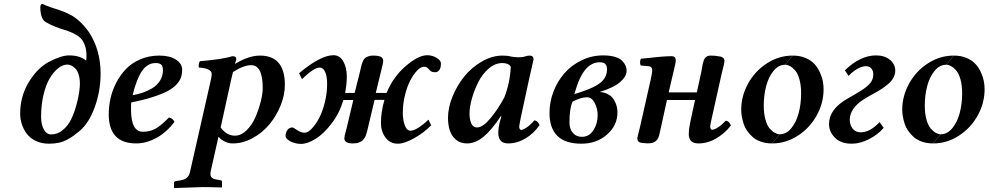

<svg xmlns="http://www.w3.org/2000/svg" viewBox="-20 -723 5051 981"><path d="M388.2 -294.9Q388.2 -322.3 381.6 -342.8Q375 -363.3 364.5 -373.5Q354 -383.8 344 -388.4Q334 -393.1 324.2 -393.1Q301.3 -393.1 277.8 -374.8Q254.4 -356.4 234.6 -323.7Q214.8 -291 202.4 -239Q189.9 -187 189.9 -126Q189.9 -87.4 203.9 -61.8Q217.8 -36.1 241.2 -36.1Q274.4 -36.1 301.3 -58.8Q328.1 -81.5 343.8 -114Q359.4 -146.5 369.9 -184.6Q380.4 -222.7 384.3 -250.5Q388.2 -278.3 388.2 -294.9ZM333 -439.9Q389.2 -439.9 419.9 -413.1Q421.9 -421.9 421.9 -438Q421.9 -470.7 412.6 -494.1Q403.3 -517.6 389.2 -530.5Q375 -543.5 353.3 -553.7Q331.5 -564 311 -569.8Q290.5 -575.7 263.9 -585.9Q237.3 -596.2 217.8 -607.9Q186 -622.1 186 -687Q186 -693.8 189 -698.5Q191.9 -703.1 195.8 -703.1H196.8Q214.4 -693.8 240.5 -685.5Q266.6 -677.2 288.3 -669.7Q310.1 -662.1 335 -649.9Q359.9 -637.7 385.3 -615Q410.6 -592.3 434.1 -559.1Q492.7 -470.7 494.1 -351.1Q494.1 -258.3 464.4 -176.3Q434.6 -94.2 387.2 -54.2Q367.7 -38.1 355.5 -29.3Q343.3 -20.5 323.2 -9.5Q303.2 1.5 280.5 6.3Q257.8 11.2 230 11.2Q192.9 11.2 163.6 -2.7Q134.3 -16.6 117.2 -39.3Q100.1 -62 91.6 -88.4Q83 -114.7 83 -142.1Q83 -229.5 125.7 -301Q168.5 -372.6 226.1 -404.8Q291 -439.9 333 -439.9Z M812.5 -363.8Q812.5 -384.8 803.7 -392.8Q794.9 -400.9 776.4 -400.9Q762.7 -400.9 751.5 -397.5Q740.2 -394 726.8 -383.5Q713.4 -373 702.1 -355.5Q690.9 -337.9 679.2 -307.9Q667.5 -277.8 657.7 -236.8Q683.1 -240.7 707.8 -249Q732.4 -257.3 757.1 -271.7Q781.7 -286.1 797.1 -310.1Q812.5 -334 812.5 -363.8ZM650.4 -199.2Q649.4 -191.4 649.4 -165Q649.4 -49.8 709.5 -49.8Q745.6 -49.8 772.9 -64.5Q800.3 -79.1 842.8 -122.1Q851.6 -122.1 859.6 -115.5Q867.7 -108.9 871.6 -100.1Q829.1 -44.9 777.8 -17.6Q726.6 9.8 675.8 9.8Q535.6 9.8 535.6 -139.2Q535.6 -179.7 544.7 -220.5Q553.7 -261.2 574.2 -300.8Q594.7 -340.3 624 -370.8Q653.3 -401.4 697.5 -420.2Q741.7 -439 794.4 -439Q847.2 -439 878.9 -418.5Q910.6 -397.9 910.6 -367.2Q910.6 -344.7 904.5 -326.9Q898.4 -309.1 881.3 -290.8Q864.3 -272.5 835.7 -257.3Q807.1 -242.2 760.7 -227.3Q714.4 -212.4 650.4 -199.2Z M1170.4 -355Q1169.4 -350.1 1166.5 -338.6Q1163.6 -327.1 1162.1 -320.8L1107.4 -71.8Q1138.2 -29.8 1180.2 -29.8Q1211.9 -29.8 1240.2 -57.6Q1268.6 -85.4 1285.6 -125.5Q1302.7 -165.5 1312.5 -205.3Q1322.3 -245.1 1322.3 -272.9Q1322.3 -390.1 1263.2 -390.1Q1224.6 -390.1 1170.4 -355ZM1096.2 -23.9 1056.2 153.8Q1055.2 158.7 1055.2 166Q1055.2 177.2 1061.8 183.8Q1068.4 190.4 1074 191.9Q1079.6 193.4 1089.4 194.8L1108.4 198.2Q1114.3 199.7 1114.3 206.1V232.9L1112.3 234.9Q1054.2 232.9 1016.1 232.9Q996.1 232.9 986.3 233.9L871.1 237.8L869.1 235.8V210Q869.1 204.1 879.4 202.1L898.4 199.2Q922.4 195.8 934.6 185.3Q946.8 174.8 951.2 153.8L1054.2 -300.8Q1061.5 -329.1 1061.5 -345.2Q1061.5 -373.5 996.1 -377.9Q994.1 -385.7 995.8 -395.3Q997.6 -404.8 1001.5 -410.2Q1115.7 -419.9 1168.5 -436Q1187.5 -436 1187.5 -419.9Q1186.5 -415 1183.8 -407.2Q1181.2 -399.4 1180.2 -396Q1250 -439 1308.1 -439Q1435.5 -439 1435.5 -289.1Q1435.5 -238.3 1414.1 -184.8Q1392.6 -131.3 1357.2 -88.4Q1321.8 -45.4 1271.7 -17.8Q1221.7 9.8 1169.4 9.8Q1128.4 9.8 1096.2 -23.9Z M1819.3 -356.9Q1820.3 -360.8 1823.7 -376Q1827.1 -391.1 1828.6 -396.2Q1830.1 -401.4 1835.2 -412.1Q1840.3 -422.9 1845.9 -427Q1851.6 -431.2 1861.8 -435.1Q1872.1 -439 1885.3 -439Q1914.6 -439 1926.3 -432.4Q1938 -425.8 1938 -412.1Q1938 -406.7 1935.8 -396.2Q1933.6 -385.7 1929.9 -371.6Q1926.3 -357.4 1925.3 -352.1L1899.9 -248H1955.1Q1988.8 -330.6 2053.2 -385.7Q2117.7 -440.9 2163.1 -440.9Q2188.5 -440.9 2210.7 -427.5Q2232.9 -414.1 2232.9 -398.9Q2232.9 -376 2224.6 -365Q2216.3 -354 2204.1 -354Q2186 -354 2178.2 -361.8Q2165.5 -376 2160.6 -378.9Q2155.8 -381.8 2145 -381.8Q2129.9 -381.8 2111.1 -362.3Q2092.3 -342.8 2076.2 -311.8Q2060.1 -280.8 2049.1 -236.6Q2038.1 -192.4 2038.1 -147.9Q2038.1 -109.9 2048.3 -82.5Q2058.6 -55.2 2078.1 -55.2Q2095.2 -55.2 2122.1 -73.2Q2148.9 -91.3 2168.9 -111.8L2183.1 -83Q2145 -43.9 2095.2 -16.4Q2045.4 11.2 2013.2 11.2Q1972.7 11.2 1949.5 -20.3Q1926.3 -51.8 1926.3 -95.2Q1926.3 -149.9 1944.3 -212.9H1894L1860.4 -71.8Q1859.9 -69.8 1857.2 -58.8Q1854.5 -47.9 1853.8 -45.4Q1853 -43 1850.1 -33.7Q1847.2 -24.4 1844.7 -21.5Q1842.3 -18.6 1837.9 -11.7Q1833.5 -4.9 1828.6 -2.4Q1823.7 0 1816.9 3.7Q1810.1 7.3 1801.3 8.5Q1792.5 9.8 1782.2 9.8Q1739.3 9.8 1739.3 -17.1Q1739.3 -21.5 1741.2 -30Q1743.2 -38.6 1746.8 -52.2Q1750.5 -65.9 1752 -71.8L1785.2 -211.9H1734.4Q1715.3 -146 1675 -93Q1634.8 -40 1593 -13.9Q1551.3 12.2 1518.1 12.2Q1487.8 12.2 1463.4 -1Q1439 -14.2 1439 -27.8Q1439 -44.9 1448.2 -58.3Q1457.5 -71.8 1474.1 -71.8Q1478.5 -71.8 1498 -58.3Q1517.6 -44.9 1536.1 -44.9Q1552.7 -44.9 1572.8 -65.7Q1592.8 -86.4 1610.4 -119.4Q1627.9 -152.3 1639.6 -199.7Q1651.4 -247.1 1651.4 -294.9Q1651.4 -332 1641.4 -355Q1631.3 -377.9 1613.3 -377.9Q1584.5 -377.9 1522.9 -318.8L1508.3 -349.1Q1617.7 -440.9 1684.1 -440.9Q1715.8 -440.9 1733.9 -409.4Q1752 -377.9 1752 -332Q1752 -293 1743.2 -248H1792Z M2556.2 -224.1Q2585.4 -296.4 2589.8 -381.8Q2578.6 -400.9 2546.9 -400.9Q2509.3 -400.9 2476.3 -372.1Q2443.4 -343.3 2422.9 -301.8Q2402.3 -260.3 2390.6 -217.5Q2378.9 -174.8 2378.9 -143.1Q2378.9 -113.3 2387.9 -92.5Q2397 -71.8 2417 -71.8Q2446.3 -71.8 2484.1 -116.5Q2522 -161.1 2556.2 -224.1ZM2686 -439Q2706.1 -439 2706.1 -418.9Q2703.1 -405.8 2696.5 -376.7Q2689.9 -347.7 2683.1 -317.9L2641.1 -123Q2632.8 -81.1 2632.8 -76.2Q2632.8 -68.4 2636 -63.7Q2639.2 -59.1 2644 -59.1Q2652.8 -59.1 2672.1 -72.5Q2691.4 -85.9 2710 -107.9Q2726.1 -107.9 2736.8 -84Q2707.5 -41 2664.8 -15.6Q2622.1 9.8 2575.7 9.8Q2525.9 9.8 2525.9 -44.9Q2525.9 -70.8 2536.1 -108.9L2542 -127.9L2539.1 -129.9Q2491.2 -57.6 2450 -23.9Q2408.7 9.8 2365.7 9.8Q2332 9.8 2309.6 -9.3Q2287.1 -28.3 2278.1 -56.6Q2269 -85 2269 -121.1Q2269 -172.9 2292 -229.5Q2314.9 -286.1 2352.3 -332.3Q2389.6 -378.4 2441.9 -408.7Q2494.1 -439 2547.9 -439Q2573.2 -439 2590.8 -434.1Q2610.8 -430.2 2628.9 -430.2Q2650.9 -430.2 2664.1 -435.1Q2677.7 -439 2686 -439Z M3033.7 -133.8Q3033.7 -168 3018.6 -197Q3003.4 -226.1 2980 -226.1Q2948.7 -226.1 2905.8 -204.1Q2889.6 -170.9 2889.6 -97.2Q2889.6 -63 2907.5 -43.5Q2925.3 -23.9 2952.6 -23.9Q2990.2 -23.9 3012 -57.6Q3033.7 -91.3 3033.7 -133.8ZM3081.5 -369.1Q3081.5 -384.8 3073.7 -394.8Q3065.9 -404.8 3043 -404.8Q3002.4 -404.8 2970.7 -367.2Q2939 -329.6 2914.6 -242.2Q3006.8 -269.5 3044.2 -297.6Q3081.5 -325.7 3081.5 -369.1ZM3061.5 -439.9Q3097.2 -439.9 3122.3 -432.4Q3147.5 -424.8 3159.4 -412.1Q3171.4 -399.4 3176.5 -387.2Q3181.6 -375 3181.6 -361.8Q3181.6 -332.5 3148.9 -304Q3116.2 -275.4 3043.9 -252.9Q3064.9 -252 3081.8 -243.9Q3098.6 -235.8 3108.2 -224.9Q3117.7 -213.9 3124 -199.5Q3130.4 -185.1 3132.6 -172.6Q3134.8 -160.2 3134.8 -147.9Q3134.8 -82.5 3081.5 -35.6Q3028.3 11.2 2950.7 11.2Q2787.6 11.2 2787.6 -146Q2787.6 -202.6 2808.3 -256.1Q2829.1 -309.6 2865 -350.1Q2900.9 -390.6 2952.4 -415.3Q3003.9 -439.9 3061.5 -439.9Z M3249.5 -71.8 3305.7 -320.8Q3312.5 -353.5 3312.5 -365.2Q3312.5 -373 3307.9 -378.7Q3303.2 -384.3 3294.4 -384.8L3254.4 -388.2Q3250 -394.5 3250.2 -405.8Q3250.5 -417 3255.4 -422.9Q3369.1 -436 3411.6 -436Q3432.6 -436 3432.6 -415Q3432.6 -407.2 3429.9 -393.8Q3427.2 -380.4 3421.1 -355.5Q3415 -330.6 3412.6 -319.8L3396.5 -251H3540.5L3563.5 -356.9Q3564.9 -363.3 3566.9 -376Q3568.8 -388.7 3570.3 -395.5Q3571.8 -402.3 3575 -411.9Q3578.1 -421.4 3582.3 -426.5Q3586.4 -431.6 3593.3 -435.3Q3600.1 -439 3609.4 -439Q3634.3 -439 3647.5 -436Q3681.6 -433.6 3681.6 -412.1Q3681.6 -406.7 3679.4 -396.2Q3677.2 -385.7 3673.6 -371.8Q3669.9 -357.9 3668.5 -352.1L3617.7 -124Q3609.4 -88.4 3609.4 -82Q3607.4 -75.2 3609.4 -71.8Q3610.8 -60.1 3619.6 -60.1Q3629.4 -60.1 3649.2 -72.8Q3668.9 -85.4 3687.5 -106Q3696.8 -106 3703.9 -98.9Q3710.9 -91.8 3714.4 -82Q3684.6 -42.5 3640.4 -16.4Q3596.2 9.8 3549.3 9.8Q3509.8 9.8 3502.4 -18.1Q3498 -28.3 3499.5 -43.9Q3499.5 -60.5 3504.4 -85.9Q3508.3 -104 3509.3 -110.8L3531.2 -211.9H3387.7L3355.5 -64.9Q3354.5 -61 3352.5 -52Q3350.6 -43 3349.6 -39.1Q3340.8 6.3 3301.3 8.8Q3289.1 10.3 3280.3 8.8Q3252.4 8.3 3244.4 2.2Q3236.3 -3.9 3236.3 -17.1Q3236.3 -20 3238.8 -29.5Q3241.2 -39.1 3244.6 -52Q3248 -64.9 3249.5 -71.8Z M3992.2 -392.1 4031.2 -439Q4067.4 -439 4095.9 -426.8Q4124.5 -414.6 4141.4 -396Q4158.2 -377.4 4169.2 -353.3Q4180.2 -329.1 4184.1 -308.1Q4188 -287.1 4188 -267.1Q4188 -196.8 4152.8 -133.1Q4117.7 -69.3 4056.6 -29.8Q3995.6 9.8 3925.3 9.8L3964.4 -37.1Q3997.6 -37.1 4022.9 -67.9Q4048.3 -98.6 4060.8 -145.5Q4073.2 -192.4 4073.2 -246.1Q4073.2 -286.6 4064.7 -317.1Q4056.2 -347.7 4043 -362.8Q4029.8 -377.9 4016.8 -385Q4003.9 -392.1 3992.2 -392.1ZM3963.4 -37.1 3924.3 9.8Q3894 9.8 3868.9 1.2Q3843.8 -7.3 3827.1 -21.7Q3810.5 -36.1 3798.3 -53.5Q3786.1 -70.8 3779.5 -90.8Q3772.9 -110.8 3770 -128.4Q3767.1 -146 3767.1 -162.1Q3767.1 -232.4 3802.5 -296.4Q3837.9 -360.4 3898.9 -399.7Q3960 -439 4030.3 -439L3991.2 -392.1Q3958 -392.1 3932.6 -361.3Q3907.2 -330.6 3894.8 -283.7Q3882.3 -236.8 3882.3 -183.1Q3882.3 -142.6 3890.9 -112.1Q3899.4 -81.5 3912.6 -66.4Q3925.8 -51.3 3938.7 -44.2Q3951.7 -37.1 3963.4 -37.1Z M4315.9 -335 4296.9 -363.8Q4375.5 -439.9 4456.1 -439.9Q4500 -439.9 4527.1 -417.5Q4554.2 -395 4554.2 -361.8Q4554.2 -342.8 4544.2 -324.7Q4534.2 -306.6 4515.6 -291.7Q4497.1 -276.9 4482.2 -267.1Q4467.3 -257.3 4445.3 -245.6Q4423.3 -233.9 4418.9 -231L4391.1 -213.9Q4358.4 -193.4 4340.1 -166.7Q4321.8 -140.1 4321.8 -111.8Q4321.8 -83.5 4336.9 -65.2Q4352.1 -46.9 4377.9 -46.9Q4425.3 -46.9 4474.1 -99.1L4495.1 -69.8Q4466.8 -36.1 4420.9 -12.5Q4375 11.2 4332 11.2Q4276.4 11.2 4246.1 -19.3Q4215.8 -49.8 4215.8 -88.9Q4215.8 -164.6 4308.1 -217.8L4344.7 -238.8Q4370.6 -253.9 4385.5 -263.7Q4400.4 -273.4 4414.8 -286.4Q4429.2 -299.3 4435.5 -313Q4441.9 -326.7 4441.9 -342.8Q4441.9 -361.3 4432.1 -373Q4422.4 -384.8 4404.8 -384.8Q4383.3 -384.8 4358.6 -370.1Q4334 -355.5 4315.9 -335Z M4814.9 -392.1 4854 -439Q4890.1 -439 4918.7 -426.8Q4947.3 -414.6 4964.1 -396Q4981 -377.4 4991.9 -353.3Q5002.9 -329.1 5006.8 -308.1Q5010.7 -287.1 5010.7 -267.1Q5010.7 -196.8 4975.6 -133.1Q4940.4 -69.3 4879.4 -29.8Q4818.4 9.8 4748 9.8L4787.1 -37.1Q4820.3 -37.1 4845.7 -67.9Q4871.1 -98.6 4883.5 -145.5Q4896 -192.4 4896 -246.1Q4896 -286.6 4887.5 -317.1Q4878.9 -347.7 4865.7 -362.8Q4852.5 -377.9 4839.6 -385Q4826.7 -392.1 4814.9 -392.1ZM4786.1 -37.1 4747.1 9.8Q4716.8 9.8 4691.7 1.2Q4666.5 -7.3 4649.9 -21.7Q4633.3 -36.1 4621.1 -53.5Q4608.9 -70.8 4602.3 -90.8Q4595.7 -110.8 4592.8 -128.4Q4589.8 -146 4589.8 -162.1Q4589.8 -232.4 4625.2 -296.4Q4660.6 -360.4 4721.7 -399.7Q4782.7 -439 4853 -439L4814 -392.1Q4780.8 -392.1 4755.4 -361.3Q4730 -330.6 4717.5 -283.7Q4705.1 -236.8 4705.1 -183.1Q4705.1 -142.6 4713.6 -112.1Q4722.2 -81.5 4735.4 -66.4Q4748.5 -51.3 4761.5 -44.2Q4774.4 -37.1 4786.1 -37.1Z"/></svg>

Font: Common Serif SemiBold
Style: Italic
Weight: 600
Italic angle: -12°
Designer: Philipp H. Poll, Khaled Hosny
Foundry: Stefan Peev, Context Ltd.
Version: Version 1.026